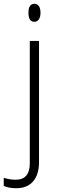

<svg xmlns="http://www.w3.org/2000/svg" viewBox="-67 -745 313 1005"><path d="M112.8 -725.1Q127.9 -725.1 136.5 -712.9Q145 -700.7 145 -678.5Q145 -656.2 136.5 -643.6Q127.9 -630.9 112.8 -630.9Q82 -630.9 82 -678Q82 -725.1 112.8 -725.1ZM137.2 -530.8V103Q137.2 168.9 106.2 204.6Q75.2 240.2 18.1 240.2Q-21.5 240.2 -47.4 228V186Q-13.7 195.8 15.1 195.8Q88.9 195.8 88.9 109.9V-530.8Z"/></svg>

Font: Open Sans Hebrew Light
Style: Regular
Weight: 300
Foundry: Ascender Corporation, Yanek Iontef
Version: Version 2.001;PS 002.001;hotconv 1.0.70;makeotf.lib2.5.58329